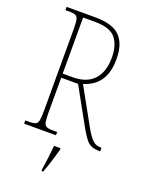

<svg xmlns="http://www.w3.org/2000/svg" viewBox="-170 -798 846 1103"><g transform="rotate(20 252.5 -246.5)"><path d="M40 0V-20H66Q91 -20 103 -26Q115 -32 118.5 -51Q122 -70 122 -108V-606Q122 -645 118.5 -663.5Q115 -682 103 -688Q91 -694 66 -694H40V-714H216Q321 -714 366.5 -668.5Q412 -623 412 -530Q412 -465 393 -424.5Q374 -384 344 -362Q314 -340 280 -330L404 -106Q429 -62 449 -42Q469 -22 498 -22H505V0H502Q471 0 451.5 -8Q432 -16 416 -36.5Q400 -57 380 -92L253 -321H150V-108Q150 -70 153.5 -51Q157 -32 169 -26Q181 -20 206 -20H235V0ZM210 -346Q296 -346 340 -393.5Q384 -441 384 -529Q384 -605 349 -647Q314 -689 223 -689H150V-346ZM227 208Q233 171 237.5 135Q242 99 245 61H285V71Q279 92 271 119.5Q263 147 254 174Q245 201 237 221H227Z"/></g></svg>

Font: Noto Serif Ethiopic Condensed Thin
Style: Regular
Weight: 100
Width: 3
Designer: Monotype Design Team
Foundry: Monotype Imaging Inc.
Version: Version 2.102; ttfautohint (v1.8.4.7-5d5b)